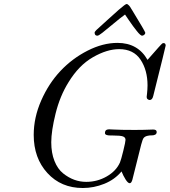

<svg xmlns="http://www.w3.org/2000/svg" viewBox="-20 -920 850 962"><path d="M148.9 -244.1Q148.9 -331.1 186.5 -416.5Q224.1 -502 283 -564.5Q341.8 -627 418.5 -666Q495.1 -705.1 568.8 -705.1Q670.9 -705.1 719.2 -620.1Q789.1 -700.2 793 -702.1Q795.9 -704.1 799.8 -704.1Q809.6 -704.1 810.1 -691.9Q810.1 -688 748 -439.9Q743.2 -418.9 730 -418.9Q725.1 -418.9 720 -422.9Q714.8 -426.8 714.8 -434.1L716.8 -452.1Q718.8 -469.2 719.2 -492.2Q719.2 -568.4 684.1 -621.1Q648.9 -673.8 577.1 -673.8Q516.1 -673.8 445.6 -633.3Q375 -592.8 323.2 -507.8Q280.3 -439 258.5 -351.1Q236.8 -263.2 236.8 -207Q236.8 -153.8 252.9 -113.5Q269 -73.2 296.1 -51.5Q323.2 -29.8 352.1 -19.3Q380.9 -8.8 412.1 -8.8Q467.3 -8.8 514.6 -35.9Q562 -63 581.1 -106Q586.9 -120.1 597.9 -165Q608.9 -210 608.9 -219.2Q608.9 -231.4 596.4 -236.3Q584 -241.2 543.9 -241.2H533.2Q506.3 -241.2 505.9 -252.9Q505.9 -258.8 507.8 -263.2Q511.7 -272 527.8 -272Q531.7 -272 547.9 -271Q564 -270 593 -269.5Q622.1 -269 655.8 -269Q679.7 -269 700.4 -269.5Q721.2 -270 733.2 -270.5Q745.1 -271 747.1 -271Q765.1 -271 765.1 -258.8Q765.1 -249 757.1 -245.1Q749 -241.2 739 -241.7Q729 -242.2 717 -239Q705.1 -235.8 699.2 -228Q694.3 -221.2 687.3 -195.1Q680.2 -168.9 667 -114Q653.8 -59.1 643.1 -19Q638.2 -2 629.9 -2Q621.1 -2 609.1 -21Q597.2 -40 588.9 -61Q554.7 -20 502.4 1Q450.2 22 395 22Q286.1 22 217.5 -53Q148.9 -127.9 148.9 -244.1ZM454.1 -756.8Q454.1 -760.7 463.1 -769.8Q472.2 -778.8 518.1 -819.8Q552.2 -849.6 575.2 -871.1Q608.4 -899.9 614.3 -899.9Q617.2 -899.9 620.1 -897.9Q623 -896 626.7 -892.1Q630.4 -888.2 632.3 -885Q634.3 -881.8 637.7 -876Q641.1 -870.1 642.1 -869.1Q708 -761.2 708 -755.9Q708 -750 702.6 -745.6Q697.3 -741.2 691.4 -741.2Q688.5 -741.2 681.9 -746.6Q675.3 -752 664.8 -765.4Q654.3 -778.8 647.2 -788.3Q640.1 -797.9 625.7 -818.8Q611.3 -839.8 606.4 -847.2Q581.5 -829.1 546.9 -800Q512.2 -771 493.2 -756.1Q474.1 -741.2 468.3 -741.2Q454.1 -740.7 454.1 -756.8Z"/></svg>

Font: CMU Classical Serif
Style: Italic
Weight: 500
Italic angle: -14.04°
Version: Version 0.7.0